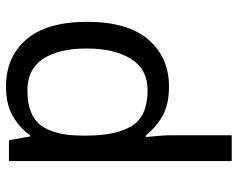

<svg xmlns="http://www.w3.org/2000/svg" viewBox="-98 -702 810 655"><g transform="rotate(90 307.5 -375.0)"><path d="M275 10Q175 10 115 -59.5Q55 -129 55 -267Q55 -405 115.5 -475.5Q176 -546 276 -546Q338 -546 377.5 -523Q417 -500 442 -467H448Q447 -480 444.5 -505.5Q442 -531 442 -546V-760H530V0H459L446 -72H442Q418 -38 378 -14Q338 10 275 10ZM289 -63Q374 -63 408.5 -109.5Q443 -156 443 -250V-266Q443 -366 410 -419.5Q377 -473 288 -473Q217 -473 181.5 -416.5Q146 -360 146 -265Q146 -169 181.5 -116Q217 -63 289 -63Z"/></g></svg>

Font: Noto Sans New Tai Lue
Style: Regular
Weight: 400
Designer: Monotype Design Team
Foundry: Monotype Imaging Inc.
Version: Version 2.003